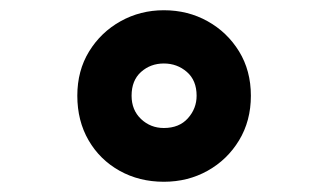

<svg xmlns="http://www.w3.org/2000/svg" viewBox="-20 -744 640 375"><path d="M300 -389Q252 -389 213.5 -410.5Q175 -432 153 -470Q131 -508 131 -557Q131 -606 154 -643.5Q177 -681 215.5 -702.5Q254 -724 300 -724Q347 -724 385.5 -702.5Q424 -681 447 -643.5Q470 -606 470 -557Q470 -508 447 -470Q424 -432 385.5 -410.5Q347 -389 300 -389ZM300 -494Q330 -494 347 -513Q364 -532 364 -557Q364 -587 345 -603.5Q326 -620 300 -620Q274 -620 255.5 -603.5Q237 -587 237 -557Q237 -529 255.5 -511.5Q274 -494 300 -494Z"/></svg>

Font: Noto Sans Mono Black
Style: Regular
Weight: 900
Designer: Monotype Design Team
Foundry: Monotype Imaging Inc.
Version: Version 2.014